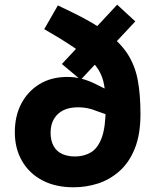

<svg xmlns="http://www.w3.org/2000/svg" viewBox="-20 -788 670 816"><path d="M323 -449 243 -516 478 -768 555 -697ZM293 8Q216 8 160 -21.5Q104 -51 73.5 -104Q43 -157 43 -226Q43 -295 70.5 -347.5Q98 -400 148 -430.5Q198 -461 266 -461Q299 -461 328.5 -453Q358 -445 386 -431L438 -405L448 -296L391 -316Q370 -325 350.5 -328.5Q331 -332 312 -332Q274 -332 248.5 -319Q223 -306 209 -282Q195 -258 195 -224Q195 -190 208 -167Q221 -144 244.5 -133.5Q268 -123 299 -123Q337 -123 366.5 -140.5Q396 -158 412.5 -203Q429 -248 429 -329Q429 -386 423 -424Q417 -462 398 -492.5Q379 -523 339 -554Q299 -585 231 -627L168 -664L226 -765L288 -735Q379 -691 435.5 -648.5Q492 -606 523 -557.5Q554 -509 565.5 -447.5Q577 -386 577 -303Q577 -217 553 -157Q529 -97 487.5 -60.5Q446 -24 396 -8Q346 8 293 8Z"/></svg>

Font: REM SemiBold
Style: Regular
Weight: 600
Designer: Octavio Pardo
Foundry: Ashler Design
Version: Version 1.005;gftools[0.9.28]